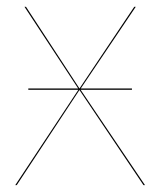

<svg xmlns="http://www.w3.org/2000/svg" viewBox="-20 -537 465 557"><path d="M213.9 -276.5H362.8V-280.3H214.3L373.8 -517.2H369.4L210.6 -280.3H210.6L55.5 -517.2H51.1L206.8 -280.3H62.1V-276.5H207.3L24.3 0H28.6L210.5 -275.8L396.2 0H400.6Z"/></svg>

Font: Fira Sans Four
Style: Regular
Weight: 100
Designer: Carrois Corporate & Edenspiekermann AG
Foundry: Carrois Corporate GbR & Edenspiekermann AG
Version: Version 4.203;PS 004.203;hotconv 1.0.88;makeotf.lib2.5.64775